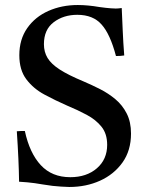

<svg xmlns="http://www.w3.org/2000/svg" viewBox="-20 -731 587 765"><path d="M256 14Q255 14 223.5 12.5Q192 11 151 4Q117 -2 89.5 -4.5Q62 -7 56 -7Q55 -90 47 -208Q55 -209 63.5 -209Q72 -209 79 -209Q98 -121 142.5 -73Q187 -25 260 -25Q325 -25 366 -60.5Q407 -96 407 -154Q407 -198 384.5 -226Q362 -254 325.5 -273.5Q289 -293 248 -310Q200 -331 156.5 -354.5Q113 -378 85 -415Q57 -452 57 -511Q57 -574 88.5 -619Q120 -664 173 -687.5Q226 -711 290 -711Q310 -711 331.5 -709Q353 -707 376 -703Q405 -699 420.5 -698Q436 -697 441 -697Q444 -697 452 -697.5Q460 -698 465 -699Q467 -655 469 -608Q471 -561 475 -510Q455 -507 442 -508Q419 -595 385 -633Q351 -672 288 -672Q233 -672 194 -642.5Q155 -613 155 -555Q155 -524 169.5 -500Q184 -476 218 -454Q252 -432 312 -407Q345 -393 378.5 -376Q412 -359 440 -335.5Q468 -312 485 -278.5Q502 -245 502 -199Q502 -131 468 -83.5Q434 -36 378.5 -11Q323 14 256 14Z"/></svg>

Font: Tiro Telugu
Style: Regular
Weight: 400
Designer: Telugu: John Hudson & Fiona Ross. Latin: John Hudson.
Foundry: Tiro Typeworks Ltd.
Version: Version 1.52